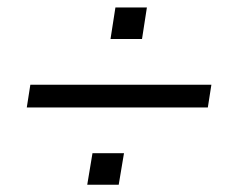

<svg xmlns="http://www.w3.org/2000/svg" viewBox="-20 -549 640 524"><path d="M53.1 -255.7 62.8 -317.7H556.9L547.2 -255.7ZM218.1 -44.9 232.4 -130.9H318.4L304 -44.9ZM281.6 -442.6 295 -528.6H380.9L367.6 -442.6Z"/></svg>

Font: Mulish ExtraLight
Style: Italic
Weight: 200
Italic angle: -9°
Designer: Vernon Adams
Foundry: Vernon Adams
Version: Version 3.603